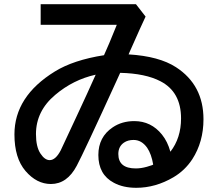

<svg xmlns="http://www.w3.org/2000/svg" viewBox="-20 -831 1040 915"><path d="M173.8 -811H627.9L673.8 -752Q653.8 -710 599.1 -586.4L592.8 -571.8Q738.3 -563 818.8 -510.7Q949.7 -425.8 949.7 -262.7Q949.7 -154.8 896.5 -72.3Q861.3 -18.6 806.6 13.7Q721.2 64 629.4 64Q566.9 64 522.5 40Q448.7 1 448.7 -92.3Q448.7 -178.2 517.1 -224.1Q561 -253.9 620.1 -253.9Q700.2 -253.9 752 -189.5Q778.8 -156.2 792 -107.9Q842.8 -173.3 842.8 -266.6Q842.8 -393.1 744.6 -443.8Q673.3 -481 552.7 -483.9L536.1 -447.3Q379.4 -104 345.7 -41Q299.8 45.9 222.7 45.9Q154.8 45.9 101.6 -16.1Q48.8 -77.6 48.8 -190.4Q48.8 -371.6 241.2 -490.2Q329.6 -544.9 475.6 -567.9Q497.6 -615.7 532.7 -703.1L536.6 -712.9H173.8ZM710 -46.9Q701.7 -96.7 681.2 -127Q654.8 -164.1 616.7 -164.1Q589.4 -164.1 570.8 -151.4Q543.9 -132.8 543.9 -97.2Q543.9 -28.3 627 -28.3Q651.9 -28.3 679.7 -36.1Q710 -44.9 710 -46.9ZM436 -475.1Q328.6 -451.2 243.2 -378.9Q151.4 -301.8 151.4 -191.9Q151.4 -131.3 172.9 -99.1Q193.4 -67.9 216.8 -67.9Q245.1 -67.9 269.5 -114.7Q274.4 -124.5 347.7 -282.2Q397.5 -388.7 436 -475.1Z"/></svg>

Font: FORM UDPGothic
Style: Bold
Weight: 700
Foundry: Pronama LLC
Version: Version 1.051